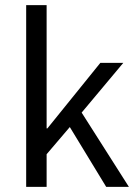

<svg xmlns="http://www.w3.org/2000/svg" viewBox="-20 -732 534 752"><path d="M162.6 -711.9V-229H165.5L373 -485.8H462.9L299.8 -291L484.9 0H396L253.4 -234.4L162.6 -127.9V0H82.5V-711.9Z"/></svg>

Font: Varta
Style: Regular
Weight: 400
Designer: Joana Correia, Viktoriya Grabowska, Eben Sorkin
Foundry: Sorkin Type
Version: Version 1.003; ttfautohint (v1.3) -l 8 -r 24 -G 200 -x 12 -H